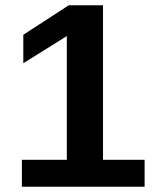

<svg xmlns="http://www.w3.org/2000/svg" viewBox="-20 -708 596 728"><path d="M528.3 -102.1V0H63V-102.1H233.4V-571.3L68.4 -468.3V-576.2L240.7 -688H370.6V-102.1Z"/></svg>

Font: Arimo
Style: Bold
Weight: 700
Designer: Steve Matteson
Foundry: Monotype Imaging Inc.
Version: Version 1.33